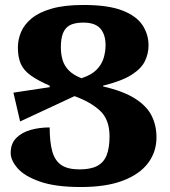

<svg xmlns="http://www.w3.org/2000/svg" viewBox="-20 -743 685 773"><path d="M395 -395Q477 -376 524 -346Q571 -316 590.5 -277Q610 -238 610 -190Q610 -132 576.5 -87Q543 -42 475.5 -16Q408 10 305 10Q203 10 140.5 -12Q78 -34 50.5 -66Q23 -98 23 -127Q23 -165 45.5 -187.5Q68 -210 103.5 -220Q139 -230 180 -230Q180 -171 190.5 -133.5Q201 -96 227 -78.5Q253 -61 300 -61Q345 -61 371.5 -75Q398 -89 409.5 -118.5Q421 -148 421 -194Q421 -261 383.5 -296.5Q346 -332 280 -356L61 -254L34 -370L180 -392V-398Q132 -419 103.5 -439.5Q75 -460 63.5 -486.5Q52 -513 52 -552Q52 -584 65 -614.5Q78 -645 108 -669.5Q138 -694 189 -708.5Q240 -723 316 -723Q415 -723 472 -701Q529 -679 553.5 -642Q578 -605 578 -560Q578 -527 563.5 -497Q549 -467 510 -442Q471 -417 395 -398ZM225 -552Q225 -525 232 -501.5Q239 -478 257 -459.5Q275 -441 308 -428Q348 -441 369 -462.5Q390 -484 397.5 -510Q405 -536 405 -561Q405 -604 384 -628Q363 -652 316 -652Q291 -652 273.5 -646.5Q256 -641 245.5 -629Q235 -617 230 -598Q225 -579 225 -552Z"/></svg>

Font: Noto Serif Armenian ExtraBold
Style: Regular
Weight: 800
Version: Version 2.007